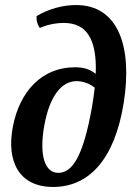

<svg xmlns="http://www.w3.org/2000/svg" viewBox="-20 -734 523 762"><path d="M282 -714C230 -714 173 -699 125 -670C124 -652 128 -637 138 -623C166 -636 203 -643 233 -643C324 -643 365 -579 360 -441C337 -459 313 -467 277 -467C147 -467 58 -372 31 -231C5 -95 54 8 191 8C332 8 435 -100 471 -326C506 -546 451 -714 282 -714ZM211 -48C159 -48 134 -115 156 -237C176 -347 221 -412 284 -412C308 -412 335 -403 356 -386C353 -362 350 -337 345 -309C309 -105 264 -48 211 -48Z"/></svg>

Font: Vollkorn Semibold
Style: Italic
Weight: 600
Italic angle: -11°
Designer: Friedrich Althausen
Foundry: Friedrich Althausen
Version: Version 4.015;PS 004.015;hotconv 1.0.88;makeotf.lib2.5.64775